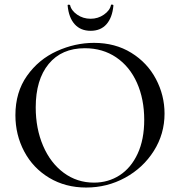

<svg xmlns="http://www.w3.org/2000/svg" viewBox="-20 -828 806 860"><path d="M49 -312Q49 -415 101 -488.5Q153 -562 234.5 -599Q316 -636 401 -636Q496 -636 568 -591.5Q640 -547 678.5 -474Q717 -401 717 -319Q717 -228 669 -152Q621 -76 540.5 -32Q460 12 366 12Q273 12 200.5 -31.5Q128 -75 88.5 -149.5Q49 -224 49 -312ZM626 -291Q626 -384 593.5 -457Q561 -530 500.5 -571Q440 -612 360 -612Q256 -612 198 -541.5Q140 -471 140 -347Q140 -252 173 -175Q206 -98 265.5 -54Q325 -10 401 -10Q465 -10 516 -43Q567 -76 596.5 -139.5Q626 -203 626 -291ZM283 -803Q282 -807 287.5 -807Q293 -807 294 -805Q299 -781 325.5 -762.5Q352 -744 386 -744Q419 -744 445.5 -762.5Q472 -781 477 -805Q477 -808 482.5 -807.5Q488 -807 488 -803Q483 -749 457 -719.5Q431 -690 386 -690Q341 -690 314.5 -719.5Q288 -749 283 -803Z"/></svg>

Font: Cormorant Unicase Medium
Style: Regular
Weight: 500
Designer: Christian Thalmann (Catharsis Fonts)
Foundry: Catharsis Fonts
Version: Version 4.000